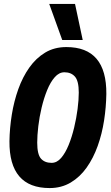

<svg xmlns="http://www.w3.org/2000/svg" viewBox="-20 -947 564 975"><path d="M232 8Q26 8 28 -230Q29 -297 40 -365Q51 -433 73 -494.5Q95 -556 129 -604Q163 -652 209.5 -680Q256 -708 317 -708Q522 -708 520 -470Q519 -403 508.5 -335Q498 -267 476 -205.5Q454 -144 420 -96Q386 -48 339 -20Q292 8 232 8ZM242 -120Q269 -120 290.5 -145Q312 -170 328.5 -210.5Q345 -251 356.5 -299Q368 -347 374 -393.5Q380 -440 380 -477Q380 -536 360.5 -558Q341 -580 307 -580Q280 -580 258 -555Q236 -530 219.5 -489.5Q203 -449 191.5 -401Q180 -353 174.5 -306Q169 -259 169 -223Q169 -163 188 -141.5Q207 -120 242 -120ZM296 -744 230 -927H361L400 -744Z"/></svg>

Font: Georama SemiCondensed
Style: Bold Italic
Weight: 700
Width: 4
Italic angle: -9°
Designer: Jean-Baptiste Levee
Foundry: Production Type
Version: Version 1.000